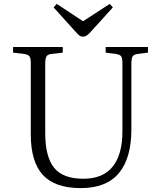

<svg xmlns="http://www.w3.org/2000/svg" viewBox="-20 -951 826 985"><path d="M394 14Q262 14 200 -53.5Q138 -121 138 -260V-627Q138 -652 131.5 -661.5Q125 -671 105 -674L47 -681V-710H302V-681L242 -674Q225 -672 218.5 -661.5Q212 -651 212 -623V-268Q212 -148 257 -91Q302 -34 408 -34Q508 -34 558 -96Q608 -158 608 -277V-627Q608 -652 602 -661.5Q596 -671 575 -674L522 -681V-710H739V-681L684 -674Q666 -671 660 -661Q654 -651 654 -623V-287Q654 -140 590 -63Q526 14 394 14ZM406 -763Q395 -763 387 -769Q379 -775 366 -790L255 -913L271 -931L406 -842L543 -931L559 -913L442 -784Q434 -775 425 -769Q416 -763 406 -763Z"/></svg>

Font: Literata 36pt Light
Style: Regular
Weight: 300
Designer: Latin by Veronika Burian and Jose Scaglione. Greek by Irene Vlachou. Cyrillic by Vera Evstafieva.
Foundry: TypeTogether
Version: Version 3.002